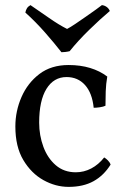

<svg xmlns="http://www.w3.org/2000/svg" viewBox="-20 -721 487 750"><path d="M412 -78Q385 -35 345 -13Q305 9 248 9Q197 9 149.5 -17.5Q102 -44 71 -96Q40 -148 40 -227Q40 -287 64 -342Q88 -397 134 -432Q180 -467 248 -467Q294 -467 332 -455.5Q370 -444 399 -422Q394 -393 393 -364.5Q392 -336 392 -308Q384 -304 370 -302Q356 -300 346 -300Q340 -358 312 -389Q284 -420 240 -420Q190 -420 161.5 -374Q133 -328 133 -242Q133 -192 149.5 -147.5Q166 -103 198 -75.5Q230 -48 276 -48Q308 -48 336.5 -63Q365 -78 387 -106Q394 -102 401.5 -94.5Q409 -87 412 -78ZM220 -517Q192 -553 155.5 -594.5Q119 -636 79 -672Q81 -682 85.5 -689Q90 -696 99 -701Q133 -678 171.5 -651Q210 -624 242 -608Q254 -614 274 -627.5Q294 -641 315.5 -656Q337 -671 354.5 -683.5Q372 -696 378 -701Q388 -700 396.5 -694Q405 -688 409 -678Q371 -646 328 -604Q285 -562 252 -521Q244 -519 235 -518Q226 -517 220 -517Z"/></svg>

Font: Vollkorn
Style: Regular
Weight: 400
Designer: Friedrich Althausen
Foundry: Friedrich Althausen
Version: Version 4.104